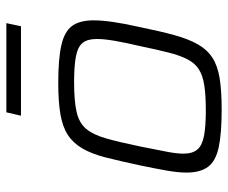

<svg xmlns="http://www.w3.org/2000/svg" viewBox="-78 -648 733 618"><g transform="rotate(-90 289.0 -338.5)"><path d="M246 8Q169 8 124.5 -1.5Q80 -11 61.5 -36Q43 -61 43 -105Q43 -132 49.5 -169Q56 -206 66 -254Q80 -319 91.5 -364.5Q103 -410 120.5 -440Q138 -470 164 -487Q190 -504 230.5 -511Q271 -518 332 -518Q409 -518 453 -508Q497 -498 515 -473.5Q533 -449 533 -404Q533 -377 527.5 -339.5Q522 -302 511 -254Q498 -190 485.5 -144.5Q473 -99 456 -69Q439 -39 413 -22Q387 -5 346.5 1.5Q306 8 246 8ZM244 -43Q292 -43 324 -48Q356 -53 375.5 -65.5Q395 -78 407.5 -102Q420 -126 429.5 -163.5Q439 -201 450 -254Q461 -301 467 -335.5Q473 -370 473 -394Q473 -424 460.5 -439.5Q448 -455 417.5 -461Q387 -467 334 -467Q274 -467 238.5 -459Q203 -451 184 -428.5Q165 -406 153 -364Q141 -322 127 -254Q118 -207 111 -173Q104 -139 104 -115Q104 -86 117 -70.5Q130 -55 160.5 -49Q191 -43 244 -43ZM226 -638 237 -685H524L514 -638Z"/></g></svg>

Font: Saira Thin Light
Style: Italic
Weight: 300
Italic angle: -12°
Version: Version 1.101